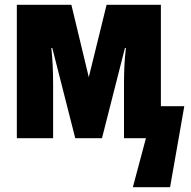

<svg xmlns="http://www.w3.org/2000/svg" viewBox="-20 -573 790 796"><path d="M744.1 -132.8 685.1 203.1H530.8L585 0H494.1V-227.1Q494.1 -263.7 495.8 -300.5Q497.6 -337.4 502 -374H498L402.8 0H292L196.8 -374H192.9Q196.8 -337.4 198.5 -300.5Q200.2 -263.7 200.2 -227.1V0H49.8V-553.2H275.9L348.1 -252.9L421.9 -553.2H647V-132.8Z"/></svg>

Font: Open Sans Condensed ExtraBold
Style: Regular
Weight: 800
Width: 3
Designer: Monotype Design Team
Foundry: Monotype Imaging Inc.
Version: Version 3.000; ttfautohint (v1.8.4)